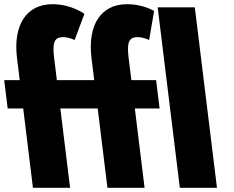

<svg xmlns="http://www.w3.org/2000/svg" viewBox="-47 -895 1114 915"><path d="M47 -513H-27L-10.4 -378H63.6L110 0H287L240.6 -378H418.6L465 0H642L595.6 -378H713.6L697 -513H579L566.2 -617C557.5 -688 563.8 -718 608.8 -718C637.8 -718 663.6 -704 663.6 -704L687.5 -843C661.8 -857 616.6 -875 558.6 -875C430.6 -875 371.2 -772 388.6 -622L402 -513H224L211.2 -617C202.5 -688 208.8 -718 253.8 -718C282.8 -718 308.6 -704 308.6 -704L355.2 -829C355.2 -829 293.6 -875 203.6 -875C75.6 -875 16.2 -772 33.6 -622ZM810 0H987L881.4 -860H704.4Z"/></svg>

Font: Hussar
Style: BdOpOblOne
Weight: 700
Foundry: Cannot Into Space Fonts
Version: Version 2.00